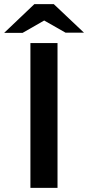

<svg xmlns="http://www.w3.org/2000/svg" viewBox="-64 -908 426 928"><path d="M83 0V-700H214V0ZM-44 -749 102 -888H196L169 -820L45 -749ZM253 -750 130 -820 102 -888H196L342 -750Z"/></svg>

Font: REM Medium
Style: Regular
Weight: 500
Designer: Octavio Pardo
Foundry: Ashler Design
Version: Version 1.005;gftools[0.9.28]